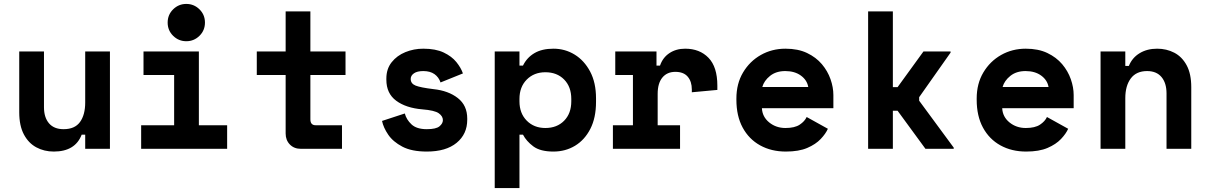

<svg xmlns="http://www.w3.org/2000/svg" viewBox="-20 -758 6160 978"><path d="M254 14Q205 14 165 -7.5Q125 -29 101.5 -73.5Q78 -118 78 -186V-496H204V-212Q204 -160 229.5 -130Q255 -100 304 -100Q361 -100 387.5 -136.5Q414 -173 414 -236V-496H540V0H414V-72H396Q363 14 254 14Z M929 -548Q890 -548 862 -575.5Q834 -603 834 -643Q834 -683 862 -710.5Q890 -738 929 -738Q968 -738 996 -710.5Q1024 -683 1024 -643Q1024 -603 996 -575.5Q968 -548 929 -548ZM699 0V-120H867V-376H711V-496H993V-120H1137V0Z M1512 0Q1478 0 1456.5 -22Q1435 -44 1435 -78V-376H1288V-496H1435V-700H1561V-496H1740V-376H1561V-150Q1561 -120 1588 -120H1722V0Z M2154 14Q2077 14 2029.5 -11Q1982 -36 1957.5 -72Q1933 -108 1926 -142L2042 -180Q2050 -149 2076 -124.5Q2102 -100 2154 -100Q2201 -100 2218.5 -114.5Q2236 -129 2236 -146Q2236 -166 2215 -181Q2194 -196 2131 -201Q2048 -208 1998 -245Q1948 -282 1948 -352V-358Q1948 -407 1975 -441Q2002 -475 2045 -492.5Q2088 -510 2136 -510Q2199 -510 2240 -490.5Q2281 -471 2304.5 -442Q2328 -413 2338 -384L2224 -338Q2215 -365 2193 -380.5Q2171 -396 2136 -396Q2105 -396 2088.5 -384.5Q2072 -373 2072 -356Q2072 -332 2097 -322Q2122 -312 2188 -304Q2264 -296 2312 -258.5Q2360 -221 2360 -154V-148Q2360 -75 2306 -30.5Q2252 14 2154 14Z M2500 200V-496H2626V-424H2644Q2664 -465 2702.5 -487.5Q2741 -510 2799 -510Q2858 -510 2907 -480Q2956 -450 2986 -393.5Q3016 -337 3016 -257V-239Q3016 -158 2987 -101.5Q2958 -45 2909 -15.5Q2860 14 2799 14Q2732 14 2696.5 -12.5Q2661 -39 2644 -72H2626V200ZM2758 -106Q2817 -106 2853.5 -143Q2890 -180 2890 -242V-254Q2890 -316 2853.5 -353Q2817 -390 2758 -390Q2700 -390 2663 -352.5Q2626 -315 2626 -254V-242Q2626 -181 2663 -143.5Q2700 -106 2758 -106Z M3102 0V-120H3204V-376H3114V-496H3324V-424H3342Q3356 -465 3390 -487.5Q3424 -510 3470 -510Q3544 -510 3589 -463.5Q3634 -417 3634 -322V-300L3504 -288V-302Q3504 -343 3483 -367.5Q3462 -392 3420 -392Q3378 -392 3354 -363Q3330 -334 3330 -280V-120H3444V0Z M3983 14Q3909 14 3852 -17.5Q3795 -49 3763 -108Q3731 -167 3731 -250V-256Q3731 -332 3765 -389Q3799 -446 3855.5 -478Q3912 -510 3981 -510Q4045 -510 4091 -488Q4137 -466 4166.5 -431Q4196 -396 4210.5 -354.5Q4225 -313 4225 -274V-207H3861Q3863 -163 3898 -134.5Q3933 -106 3981 -106Q4028 -106 4053.5 -123Q4079 -140 4089 -162L4197 -102Q4186 -77 4160.5 -50Q4135 -23 4092 -4.5Q4049 14 3983 14ZM3863 -315H4097Q4091 -350 4059.5 -373Q4028 -396 3980 -396Q3933 -396 3902.5 -371.5Q3872 -347 3863 -315Z M4402 0V-700H4528V-314H4552L4684 -496H4822V-490L4662 -263V-245L4838 -6V0H4694L4552 -194H4528V0Z M5207 14Q5133 14 5076 -17.5Q5019 -49 4987 -108Q4955 -167 4955 -250V-256Q4955 -332 4989 -389Q5023 -446 5079.5 -478Q5136 -510 5205 -510Q5269 -510 5315 -488Q5361 -466 5390.5 -431Q5420 -396 5434.5 -354.5Q5449 -313 5449 -274V-207H5085Q5087 -163 5122 -134.5Q5157 -106 5205 -106Q5252 -106 5277.5 -123Q5303 -140 5313 -162L5421 -102Q5410 -77 5384.5 -50Q5359 -23 5316 -4.5Q5273 14 5207 14ZM5087 -315H5321Q5315 -350 5283.5 -373Q5252 -396 5204 -396Q5157 -396 5126.5 -371.5Q5096 -347 5087 -315Z M5586 0V-496H5712V-422H5730Q5747 -464 5785 -487Q5823 -510 5874 -510Q5922 -510 5961.5 -489.5Q6001 -469 6024.5 -425.5Q6048 -382 6048 -314V0H5922V-282Q5922 -335 5896.5 -365.5Q5871 -396 5823 -396Q5768 -396 5740 -358.5Q5712 -321 5712 -258V0Z"/></svg>

Font: Space Mono
Style: Bold
Weight: 700
Monospace: yes
Designer: Colophon Foundry + Benjamin Critton
Foundry: Colophon Foundry & Benjamin Critton
Version: Version 1.003; ttfautohint (v1.8.4.7-5d5b)